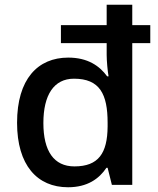

<svg xmlns="http://www.w3.org/2000/svg" viewBox="-20 -780 668 810"><path d="M267 10C349 10 398 -26 429 -72H434L452 0H538V-598H614V-674H538V-760H430V-674H237V-598H430V-549C430 -524 434 -479 438 -458H432C400 -502 350 -537 268 -537C139 -537 52 -446 52 -262C52 -83 137 10 267 10ZM294 -78C207 -78 163 -143 163 -261C163 -379 207 -448 292 -448C401 -448 434 -383 434 -262V-246C433 -134 396 -78 294 -78Z"/></svg>

Font: Noto Sans Balinese Medium
Style: Regular
Weight: 500
Designer: Aditya Bayu, David Williams
Foundry: David Williams
Version: Version 2.005